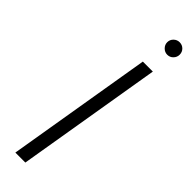

<svg xmlns="http://www.w3.org/2000/svg" viewBox="-300 -875 870 870"><g transform="rotate(45 135.5 -440.0)"><path d="M175 -700H239L122 0H58ZM191 -840Q191 -857 203 -868.5Q215 -880 231 -880Q248 -880 259.5 -868.5Q271 -857 271 -840Q271 -824 259.5 -812Q248 -800 231 -800Q215 -800 203 -812Q191 -824 191 -840Z"/></g></svg>

Font: Oak Sans Light Italic
Style: Regular
Weight: 400
Italic angle: -9.5°
Foundry: Erik Kennedy, Walven
Version: Version 1.000;Glyphs 3.1.2 (3151)